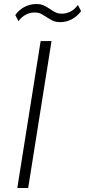

<svg xmlns="http://www.w3.org/2000/svg" viewBox="-20 -934 423 954"><path d="M66 0 182 -730H236L120 0ZM280 -824Q257 -824 241.5 -831.5Q226 -839 213 -848Q199 -857 185.5 -864.5Q172 -872 152 -872Q130 -872 109 -861.5Q88 -851 72 -829L56 -859Q73 -884 100.5 -899Q128 -914 160 -914Q183 -914 198.5 -906.5Q214 -899 227 -890Q240 -881 254 -873.5Q268 -866 288 -866Q309 -866 330 -876.5Q351 -887 367 -909L383 -879Q365 -854 338 -839Q311 -824 280 -824Z"/></svg>

Font: Sora ExtraLight
Style: Italic
Weight: 200
Designer: Jonathan Barnbrook, Juli√°n Moncada
Version: Version 1.000